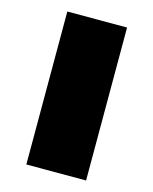

<svg xmlns="http://www.w3.org/2000/svg" viewBox="-100 -708 620 776"><g transform="rotate(15 210.0 -320.0)"><path d="M85 -640H335V0H85Z"/></g></svg>

Font: Syne ExtraBold
Style: Regular
Weight: 800
Designer: Lucas Descroix
Foundry: Bonjour Monde
Version: Version 2.200; ttfautohint (v1.8.4)